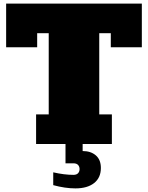

<svg xmlns="http://www.w3.org/2000/svg" viewBox="-20 -798 820 1064"><path d="M766 -536H594V-614H530V-164H600V0H180V-164H250V-614H186V-536H14V-778H766ZM275 228V157Q336 171 387 171Q404 171 412.5 162Q421 153 421 139Q421 125 412.5 116Q404 107 387 107H343V0H438V39Q483 39 511 63Q539 87 539 133Q539 187 501.5 216.5Q464 246 398 246Q341 246 275 228Z"/></svg>

Font: Alfa Slab One
Style: Regular
Weight: 400
Designer: JM Sole
Foundry: JM Sole
Version: Version 2.000